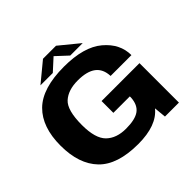

<svg xmlns="http://www.w3.org/2000/svg" viewBox="-194 -1016 1225 1225"><g transform="rotate(-45 419.0 -403.5)"><path d="M393 4Q206 4 120.2 -84.8Q34.5 -173.5 34.5 -339.5Q34.5 -507 122.8 -594Q211 -681 406 -681Q585 -681 674 -606Q763 -531 763 -428.5H575Q572.5 -493 530.8 -524.8Q489 -556.5 406.5 -556.5Q320 -556.5 272 -513.2Q224 -470 224 -336Q224 -215.5 272.2 -168Q320.5 -120.5 407 -120.5Q489.5 -120.5 527.5 -148Q565.5 -175.5 569.5 -238V-249.5H421V-356H763V0H637L629 -82Q560 4 393 4ZM216 -702.5 347.5 -811H465L597.5 -702.5H485L407 -775L327.5 -702.5Z"/></g></svg>

Font: Anybody ExtraExpanded Regular
Style: Bold
Weight: 700
Width: 8
Designer: Tyler Finck
Foundry: Etcetera Type Company
Version: Version 1.010; ttfautohint (v1.8.3) -l 8 -r 50 -G 200 -x 14 